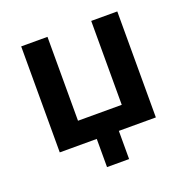

<svg xmlns="http://www.w3.org/2000/svg" viewBox="-116 -614 838 858"><g transform="rotate(-20 302.5 -185.0)"><path d="M250 134V0H74V-504H199V-105H407V-504H531V0H355V134Z"/></g></svg>

Font: Nunitoga
Style: Bold
Weight: 700
Designer: Vernon Adams
Foundry: Vernon Adams
Version: Version 1.0